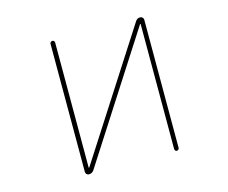

<svg xmlns="http://www.w3.org/2000/svg" viewBox="-102 -894 1204 1013"><g transform="rotate(-15 500.0 -388.0)"><path d="M733.4 -35.2V-717.8Q733.4 -718.8 732.4 -718.8Q731.4 -718.8 730.5 -718.8L293 -38.1Q283.2 -22.5 264.6 -22.5Q257.8 -22.5 252.4 -27.8Q247.1 -33.2 247.1 -41V-740.2Q247.1 -745.1 251 -749Q254.9 -752.9 260.3 -752.9Q265.6 -752.9 269 -749Q272.5 -745.1 272.5 -740.2V-57.6Q272.5 -56.6 273.4 -56.6Q274.4 -56.6 275.4 -56.6L713.9 -738.3Q722.7 -752.9 740.2 -752.9Q747.1 -752.9 752.4 -747.6Q757.8 -742.2 757.8 -735.4V-35.2Q757.8 -30.3 753.9 -26.4Q750 -22.5 745.1 -22.5Q740.2 -22.5 736.8 -26.4Q733.4 -30.3 733.4 -35.2Z"/></g></svg>

Font: Rounded-X Mgen+ 1mn thin
Style: Regular
Weight: 100
Designer: [Source Han Sans]
Ryoko NISHIZUKA  (kana & ideographs); Paul D. Hunt (Latin, Greek & Cyrillic); Wenlong ZHANG  (bopomofo
Version: Version 1.059.20150602